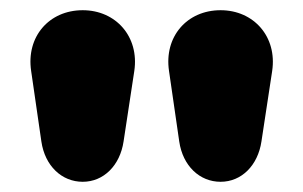

<svg xmlns="http://www.w3.org/2000/svg" viewBox="-20 -735 593 376"><path d="M142 -379C183 -379 215 -411 222 -458L243 -596C253 -663 207 -715 142 -715C76 -715 31 -663 41 -596L61 -458C68 -410 101 -379 142 -379ZM412 -379C453 -379 485 -411 492 -458L513 -596C523 -663 477 -715 412 -715C346 -715 301 -663 311 -596L331 -458C338 -410 371 -379 412 -379Z"/></svg>

Font: SN Pro Black
Style: Regular
Weight: 900
Designer: Tobias Whetton
Foundry: Supernotes
Version: Version 1.001;Glyphs 3.2 (3249)